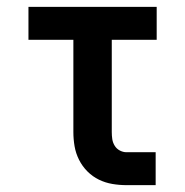

<svg xmlns="http://www.w3.org/2000/svg" viewBox="-20 -540 540 560"><path d="M349 0Q328 0 307.5 -3.5Q287 -7 268.5 -16Q250 -25 235 -40Q220 -55 210.5 -74Q201 -93 197.5 -113.5Q194 -134 194 -155V-424H63V-520H437V-424H306V-155Q306 -144 307.5 -134Q309 -124 314.5 -115Q320 -106 329.5 -101Q339 -96 349 -96H434V0Z"/></svg>

Font: Iosevka Gothic
Style: Bold
Weight: 700
Monospace: yes
Designer: Belleve Invis
Foundry: Belleve Invis
Version: Version 15.5.1; ttfautohint (v1.8.4)